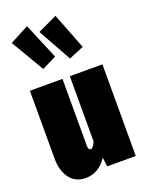

<svg xmlns="http://www.w3.org/2000/svg" viewBox="-164 -952 802 1052"><g transform="rotate(-20 237.0 -426.0)"><path d="M129.9 -872.1 217.8 -663.1 133.8 -621.1 20 -814ZM295.9 -872.1 377.9 -661.1 291 -625 183.1 -818.8ZM446.8 -534.2V0H279.8L273.9 -53.2Q226.1 20 148.9 20Q89.8 20 56.9 -23.7Q23.9 -67.4 23.9 -140.1V-534.2H213.9V-145Q213.9 -119.1 228 -119.1Q242.7 -119.1 256.8 -153.8V-534.2Z"/></g></svg>

Font: Fira Sans Compressed Heavy
Style: Regular
Weight: 900
Width: 1
Designer: Carrois Corporate & Edenspiekermann AG
Foundry: Carrois Corporate GbR & Edenspiekermann AG
Version: Version 4.203;PS 004.203;hotconv 1.0.88;makeotf.lib2.5.64775